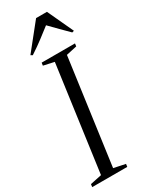

<svg xmlns="http://www.w3.org/2000/svg" viewBox="-260 -1023 843 1072"><g transform="rotate(-30 162.0 -487.0)"><path d="M-12 0 -9.5 -18 64 -33.5 157 -710 88.5 -725 91 -743H306L303.5 -725L235 -710L142 -33.5L216.5 -18L214 0ZM57.5 -810.5 188.5 -974H258.5L336 -807L323.5 -803.5Q297.5 -830 270.8 -856.2Q244 -882.5 216.5 -911.5Q183.5 -886 150.2 -860.5Q117 -835 69 -803.5Z"/></g></svg>

Font: Merriweather 144pt Light
Style: Italic
Weight: 300
Italic angle: -7.8°
Version: Version 2.101